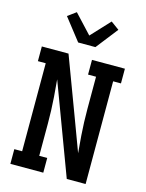

<svg xmlns="http://www.w3.org/2000/svg" viewBox="-142 -1075 885 1161"><g transform="rotate(15 300.0 -495.0)"><path d="M40 0V-92H89V-643H40V-735H207L340 -380L419 -168L410 -276Q407 -317 405.5 -358.5Q404 -400 404 -441V-643H354V-735H560V-643H511V0H393L181 -567L190 -459Q193 -418 194.5 -376.5Q196 -335 196 -294V-92H246V0ZM246 -815 139 -952 191 -990 300 -873 409 -990 461 -952 354 -815Z"/></g></svg>

Font: Iosevka Etoile Semibold
Style: Regular
Weight: 600
Designer: Belleve Invis
Foundry: Belleve Invis
Version: Version 22.1.2; ttfautohint (v1.8.4)